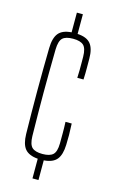

<svg xmlns="http://www.w3.org/2000/svg" viewBox="-123 -848 530 895"><g transform="rotate(15 142.0 -400.0)"><path d="M131.5 0V-95Q88 -98.5 69.2 -121.2Q50.5 -144 49.5 -192Q48.5 -242.5 48 -294.8Q47.5 -347 47.5 -399.5Q47.5 -452 48 -504.2Q48.5 -556.5 49.5 -607Q50.5 -656 69.2 -679Q88 -702 131.5 -705V-800H160.5V-705Q205 -702.5 224 -679.2Q243 -656 243 -607.5Q243 -587 243.2 -562Q243.5 -537 242 -507H212Q213 -527 213.2 -544.8Q213.5 -562.5 213.2 -578.8Q213 -595 213 -609Q212.5 -649.5 197 -663.8Q181.5 -678 146.5 -678Q111 -678 96 -663.8Q81 -649.5 80 -609Q79 -548 78.5 -497.5Q78 -447 78 -399.8Q78 -352.5 78.5 -302Q79 -251.5 80 -190.5Q81 -150.5 96.2 -136.2Q111.5 -122 146.5 -122Q181.5 -122 197 -136.2Q212.5 -150.5 213 -190.5Q213 -213 213.2 -238.2Q213.5 -263.5 212 -294.5H242Q243.5 -264.5 243.8 -239Q244 -213.5 243 -192Q241.5 -144 222.8 -121Q204 -98 160.5 -95V0Z"/></g></svg>

Font: Big Shoulders Display ExtraLight
Style: Regular
Weight: 250
Designer: Patric King
Foundry: XO Type Co
Version: Version 2.002